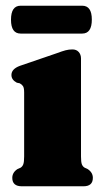

<svg xmlns="http://www.w3.org/2000/svg" viewBox="-20 -652 358 672"><path d="M263.5 -447.5V-104.5Q263.5 -85 266.5 -77Q269.5 -69 276.5 -65L286.5 -60.5Q305 -48.5 305 -29.5Q305 0 272 0H56.5Q23 0 23 -29.5Q23 -48.5 41.5 -60.5L52 -65Q58.5 -69 61.5 -77Q64.5 -85 64.5 -104.5V-328.5Q64.5 -344.5 60.5 -350.5Q56.5 -356.5 49 -360.5L39 -362.5Q20 -372.5 20 -389.5Q20 -410.5 49.5 -421.5L178 -465.5Q198 -473 209.5 -476Q221 -479 233.5 -479Q247.5 -479 255.5 -470Q263.5 -461 263.5 -447.5ZM18.5 -583Q18.5 -632 52.2 -632H267.7Q301.4 -632 301.4 -583.5Q301.4 -534.5 267.7 -534.5H52.2Q18.5 -534.5 18.5 -583Z"/></svg>

Font: Fraunces 72pt Soft Black
Style: Regular
Weight: 900
Version: Version 1.000;[b76b70a41]